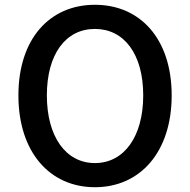

<svg xmlns="http://www.w3.org/2000/svg" viewBox="-20 -770 794 803"><path d="M377 13C566 13 698 -134 698 -371C698 -608 566 -750 377 -750C188 -750 57 -608 57 -371C57 -134 188 13 377 13ZM377 -88C255 -88 176 -199 176 -371C176 -544 255 -649 377 -649C499 -649 579 -544 579 -371C579 -199 499 -88 377 -88Z"/></svg>

Font: Noto Sans HK Medium
Style: Regular
Weight: 500
Designer: Ryoko NISHIZUKA 西塚涼子 (kana, bopomofo & ideographs); Paul D. Hunt (Latin, Greek & Cyrillic); Sandoll Communications 산돌커뮤니
Foundry: Adobe
Version: Version 2.002;hotconv 1.0.116;makeotfexe 2.5.65601